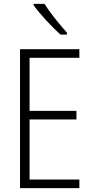

<svg xmlns="http://www.w3.org/2000/svg" viewBox="-20 -967 479 987"><path d="M209 -947H153V-940C186 -893 249 -827 291 -789H324V-799C287 -841 240 -897 209 -947ZM388 0V-44H132V-353H373V-397H132V-670H388V-714H83V0Z"/></svg>

Font: Noto Sans Armenian Condensed ExtraLight
Style: Regular
Weight: 200
Width: 3
Designer: Monotype Design Team
Foundry: Monotype Imaging Inc.
Version: Version 2.008